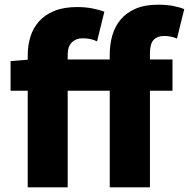

<svg xmlns="http://www.w3.org/2000/svg" viewBox="-20 -797 804 817"><path d="M98 -543V-562Q98 -604 109.5 -641Q121 -678 146 -706Q171 -734 211 -750.5Q251 -767 308 -767Q344 -767 374 -761Q404 -755 424 -747L393 -621Q380 -627 366 -630.5Q352 -634 330 -634Q304 -634 286 -617Q268 -600 268 -563V-544H447V-565Q447 -608 458 -646.5Q469 -685 493.5 -714Q518 -743 557 -760Q596 -777 653 -777Q689 -777 717.5 -771.5Q746 -766 764 -758L733 -633Q706 -644 678 -644Q650 -644 634 -627.5Q618 -611 618 -570V-544H714V-411H618V0H447V-411H268V0H98V-411H25V-537Z"/></svg>

Font: Kinto Sans Black
Style: Regular
Weight: 900
Designer: Authors: Ryoko NISHIZUKA  (kana & ideographs); Paul D. Hunt (Latin, Greek & Cyrillic); Wenlong ZHANG  (bopomofo); Sandol
Foundry: Adobe Systems Incorporated, ookami Inc.
Version: Version 0.001